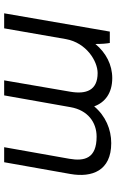

<svg xmlns="http://www.w3.org/2000/svg" viewBox="166 -738 572 945"><g transform="rotate(90 452.5 -266.0)"><path d="M46 0H120L173 -304C191 -405 282 -460 340 -460C426 -460 445 -403 432 -326L376 0H450L508 -327C523 -412 583 -455 653 -455C760 -455 775 -396 762 -321L705 0H779L837 -327C855 -431 822 -527 685 -527C617 -527 551 -499 504 -443C485 -496 439 -532 365 -532C299 -532 240 -501 197 -449C197 -480 195 -504 192 -520H136Z"/></g></svg>

Font: Fixel Display
Style: Italic
Weight: 400
Italic angle: -10°
Designer: AlfaBravo + MacPaw
Foundry: Kyrylo Tkachov, Marchela Mozhyna, Serhii Makarenko, Maria Weinstein, Zakhar Kryvoshyya
Version: Version 1.210;Glyphs 3.2 (3217)